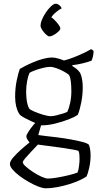

<svg xmlns="http://www.w3.org/2000/svg" viewBox="-20 -808 532 1028"><path d="M224 200Q209 200 185.5 191Q162 182 135.5 167Q109 152 85.5 134.5Q62 117 47.5 100Q33 83 33 70Q33 56 50 36Q67 16 91.5 -6Q116 -28 138 -45Q134 -50 127.5 -60Q121 -70 121 -78Q121 -85 132.5 -103Q144 -121 158.5 -138.5Q173 -156 182 -163L205 -155L185 -85Q195 -83 223 -80Q251 -77 287 -72.5Q323 -68 359 -61.5Q395 -55 421.5 -48Q448 -41 456 -33Q461 -20 463 -5.5Q465 9 465 25Q465 57 458 89Q451 121 443 137Q430 146 406.5 157Q383 168 352.5 177.5Q322 187 289 193.5Q256 200 224 200ZM237 148Q255 148 285 143Q315 138 346 130.5Q377 123 395 116Q400 105 403 82Q406 59 406 43Q406 33 405 20Q404 7 400 0Q398 -2 377 -6Q356 -10 326.5 -14.5Q297 -19 266 -23Q235 -27 212 -30Q189 -33 183 -34Q166 -16 147 4Q128 24 115 39.5Q102 55 102 61Q102 69 118 83.5Q134 98 157 113Q180 128 202 138Q224 148 237 148ZM197 -137Q167 -150 146.5 -159.5Q126 -169 113 -176Q100 -183 92.5 -188.5Q85 -194 82 -200Q72 -216 66.5 -239Q61 -262 61 -290Q61 -336 69.5 -377Q78 -418 86 -439Q96 -445 115.5 -455Q135 -465 160 -475.5Q185 -486 211 -493Q237 -500 260 -500Q274 -500 294.5 -494Q315 -488 322 -484Q347 -490 375 -501Q403 -512 428 -524Q453 -536 468 -545L481 -536Q481 -520 477.5 -505.5Q474 -491 470 -483Q448 -475 421 -468.5Q394 -462 367 -459V-455Q378 -448 388 -440.5Q398 -433 409 -418Q416 -403 419.5 -383Q423 -363 423 -341Q423 -301 415.5 -261.5Q408 -222 397 -194Q383 -183 349 -169.5Q315 -156 274 -146Q233 -136 197 -137ZM253 -186Q264 -186 282.5 -190.5Q301 -195 318 -200.5Q335 -206 340 -209Q349 -226 355.5 -256.5Q362 -287 362 -318Q362 -347 359.5 -370Q357 -393 350 -406Q342 -414 323 -424.5Q304 -435 283.5 -442.5Q263 -450 248 -450Q233 -450 210.5 -444.5Q188 -439 167.5 -431.5Q147 -424 138 -418Q130 -400 125 -372.5Q120 -345 120 -318Q120 -298 122 -279.5Q124 -261 128 -247Q132 -233 137 -226Q142 -220 164 -210.5Q186 -201 211.5 -193.5Q237 -186 253 -186ZM244 -613Q239 -613 231 -619.5Q223 -626 215 -635.5Q207 -645 202 -654.5Q197 -664 197 -670Q197 -683 203 -698.5Q209 -714 218.5 -730Q228 -746 239 -759Q250 -772 260 -780Q270 -788 277 -788Q286 -788 293 -783.5Q300 -779 304.5 -773.5Q309 -768 310 -763Q299 -758 285 -747Q271 -736 261.5 -725Q252 -714 252 -706L251 -717Q258 -715 270 -703Q282 -691 292.5 -677.5Q303 -664 303 -655Q303 -650 296.5 -643Q290 -636 280.5 -629Q271 -622 261 -617.5Q251 -613 244 -613Z"/></svg>

Font: Texturina Medium 12pt Thin
Style: Regular
Weight: 250
Version: Version 1.002